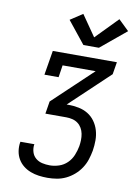

<svg xmlns="http://www.w3.org/2000/svg" viewBox="-104 -1053 808 1121"><g transform="rotate(10 300.0 -492.5)"><path d="M258 0Q231 0 205.5 -3.5Q180 -7 156.5 -16Q133 -25 113.5 -40.5Q94 -56 81.5 -77.5Q69 -99 65 -124.5Q61 -150 65 -176Q66 -177 66 -178Q66 -179 66 -180H149Q149 -179 149 -178.5Q149 -178 148 -178Q145 -155 151.5 -133.5Q158 -112 174.5 -98Q191 -84 213 -79Q235 -74 258 -74Q285 -74 312.5 -83Q340 -92 361 -112.5Q382 -133 393 -160Q404 -187 409 -214Q412 -232 412.5 -251Q413 -270 409.5 -288Q406 -306 397 -321.5Q388 -337 374 -347.5Q360 -358 342 -362.5Q324 -367 305 -367H181L193 -441L427 -662H231L220 -590H136L160 -735H540L528 -662L294 -441H305Q336 -441 366 -435Q396 -429 420.5 -414Q445 -399 462 -375.5Q479 -352 487.5 -323.5Q496 -295 496 -264Q496 -233 491 -202Q486 -175 477.5 -148.5Q469 -122 453 -97.5Q437 -73 414.5 -53.5Q392 -34 366 -21.5Q340 -9 312.5 -4.5Q285 0 258 0ZM422 -800H330L225 -931L298 -979L384 -855L511 -985L573 -925Z"/></g></svg>

Font: Iosevka Curly Slab ExObl
Style: Regular
Weight: 400
Width: 7
Italic angle: -9°
Monospace: yes
Designer: Belleve Invis
Foundry: Belleve Invis
Version: Version 11.1.0; ttfautohint (v1.8.3)